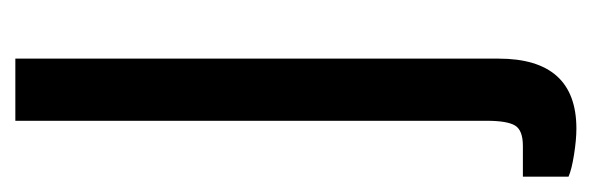

<svg xmlns="http://www.w3.org/2000/svg" viewBox="-288 -292 753 244"><g transform="rotate(-90 88.0 -169.5)"><path d="M47 187Q33 187 14 184Q-5 181 -14 177V119H25Q45 119 51 109Q57 99 57 73V-526H136V88Q136 187 47 187Z"/></g></svg>

Font: Archivo Condensed
Style: Regular
Weight: 400
Width: 3
Designer: Hector Gatti
Foundry: Omnibus-Type
Version: Version 2.001; ttfautohint (v1.8.3)